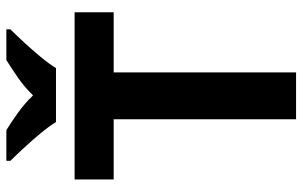

<svg xmlns="http://www.w3.org/2000/svg" viewBox="-198 -776 974 619"><g transform="rotate(-90 289.5 -467.0)"><path d="M365 0H214V-588H20V-714H559V-588H365ZM205 -774Q191 -797 168.5 -824Q146 -851 122 -877Q98 -903 80 -921V-934H179Q205 -918 235 -896.5Q265 -875 291 -848Q317 -875 348 -896.5Q379 -918 405 -934H504V-921Q486 -903 462 -877Q438 -851 415.5 -824Q393 -797 379 -774Z"/></g></svg>

Font: Noto IKEA Arabic
Style: Bold
Weight: 700
Designer: Monotype Design Team
Foundry: Monotype Imaging Inc.
Version: Version 1.200